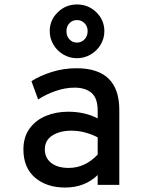

<svg xmlns="http://www.w3.org/2000/svg" viewBox="-20 -829 656 861"><path d="M85 -159Q85 -215 113 -253Q141 -291 186.5 -309.5Q232 -328 285 -328Q361 -328 418 -298V-333Q418 -389 390.5 -412.5Q363 -436 314 -436Q274 -436 231 -421.5Q188 -407 151 -383L121 -465Q160 -490 213 -506.5Q266 -523 323 -523Q515 -523 515 -336V0H418V-44Q360 12 272 12Q189 12 137 -32.5Q85 -77 85 -159ZM418 -136V-213Q394 -226 363 -234.5Q332 -243 300 -243Q249 -243 215 -221.5Q181 -200 181 -159Q181 -121 209.5 -98.5Q238 -76 288 -76Q362 -76 418 -136ZM203 -689Q203 -739 239 -774Q275 -809 325 -809Q376 -809 412 -774Q448 -739 448 -689Q448 -657 431.5 -629Q415 -601 386.5 -584.5Q358 -568 325 -568Q292 -568 264 -584.5Q236 -601 219.5 -629Q203 -657 203 -689ZM373 -689Q373 -711 359 -725Q345 -739 325 -739Q305 -739 291.5 -725Q278 -711 278 -689Q278 -667 291.5 -652.5Q305 -638 325 -638Q345 -638 359 -652.5Q373 -667 373 -689Z"/></svg>

Font: Overpass Mono Light
Style: Bold
Weight: 600
Monospace: yes
Designer: Delve Withrington, Dave Bailey
Foundry: Delve Fonts
Version: Version 1.000;DELV;Overpass